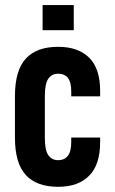

<svg xmlns="http://www.w3.org/2000/svg" viewBox="-20 -718 446 746"><path d="M38.1 -182.6V-344.7Q38.1 -445.3 81.1 -491.2Q123 -536.1 206.1 -536.1Q284.2 -536.1 327.1 -493.2Q369.1 -451.2 369.1 -364.3V-343.8H256.8V-362.3Q256.8 -398.4 244.1 -415Q230.5 -431.6 206.1 -431.6Q180.7 -431.6 167 -411.1Q154.3 -391.6 154.3 -345.7V-181.6Q154.3 -135.7 167 -116.2Q180.7 -95.7 205.1 -95.7Q231.4 -95.7 244.1 -113.3Q256.8 -129.9 256.8 -167V-183.6H369.1V-167Q369.1 -78.1 327.1 -36.1Q285.2 7.8 206.1 7.8Q123 7.8 81.1 -37.1Q38.1 -83 38.1 -182.6ZM145.5 -698.2H266.6V-600.6H145.5Z"/></svg>

Font: Dinish Condensed
Style: Bold
Weight: 700
Width: 3
Designer: Bert Driehuis
Foundry: Playbeing
Version: Version 3.006; git-39231f3c-release